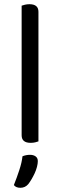

<svg xmlns="http://www.w3.org/2000/svg" viewBox="-20 -675 286 914"><path d="M163 -2Q158 0 148 2.5Q138 5 126 5Q83 5 83 -31V-648Q88 -650 98.5 -652.5Q109 -655 120 -655Q163 -655 163 -619ZM115 201Q100 219 77 219Q56 219 46 206Q60 171 72 134.5Q84 98 87 69Q104 62 123 62Q139 62 149.5 69.5Q160 77 160 92Q160 104 156 119.5Q152 135 145 150Q138 165 130 178.5Q122 192 115 201Z"/></svg>

Font: Baloo 2
Style: Regular
Weight: 400
Designer: Sarang Kulkarni and Ek Type
Foundry: Ek Type
Version: Version 1.640;hotconv 1.0.111;makeotfexe 2.5.65597; ttfautoh